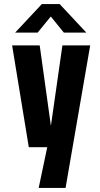

<svg xmlns="http://www.w3.org/2000/svg" viewBox="-20 -723 490 943"><path d="M170 200 212 0H121.5L39.5 -500H175L230 -105L286.5 -500H423L302 200ZM54.5 -563 185.5 -703H273L404 -563H293.5L229.5 -642L165 -563Z"/></svg>

Font: Trispace Condensed SemiBold
Style: Regular
Weight: 600
Width: 3
Designer: Tyler Finck
Foundry: Etcetera Type Company
Version: Version 1.210; ttfautohint (v1.8.3)